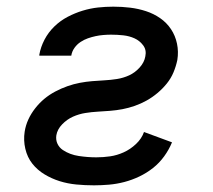

<svg xmlns="http://www.w3.org/2000/svg" viewBox="-20 -548 640 576"><path d="M262 8Q235 8 209 5.5Q183 3 159 -4.5Q135 -12 113.5 -25Q92 -38 77 -57Q62 -76 56 -101.5Q50 -127 54 -153Q57 -172 65 -189.5Q73 -207 85.5 -223Q98 -239 113 -251.5Q128 -264 146 -273.5Q164 -283 182.5 -289.5Q201 -296 219.5 -299.5Q238 -303 256 -304.5Q274 -306 293 -307Q312 -308 331 -311Q350 -314 367.5 -322Q385 -330 399 -345.5Q413 -361 416 -379Q420 -398 409.5 -412Q399 -426 383.5 -433Q368 -440 350 -442Q332 -444 313 -444Q302 -444 290 -443Q278 -442 266.5 -439.5Q255 -437 243.5 -433Q232 -429 221.5 -422Q211 -415 203.5 -404.5Q196 -394 194 -382V-381H98V-384Q102 -407 113.5 -429Q125 -451 143 -468.5Q161 -486 183 -497.5Q205 -509 228 -516Q251 -523 274 -525.5Q297 -528 320 -528Q346 -528 370.5 -525Q395 -522 418 -514.5Q441 -507 460.5 -493.5Q480 -480 493 -460.5Q506 -441 511 -417Q516 -393 512 -368Q508 -349 500.5 -331Q493 -313 480.5 -297.5Q468 -282 452.5 -269Q437 -256 420 -246.5Q403 -237 384.5 -230.5Q366 -224 347.5 -220.5Q329 -217 310 -215.5Q291 -214 273 -213Q255 -212 236 -209Q217 -206 199 -198Q181 -190 166.5 -175Q152 -160 149 -142Q147 -128 152.5 -116.5Q158 -105 168.5 -98Q179 -91 191 -86.5Q203 -82 216.5 -80Q230 -78 243 -77Q256 -76 269 -76Q290 -76 310.5 -79Q331 -82 351 -91Q371 -100 388 -116Q405 -132 412 -152L496 -121Q487 -99 472.5 -79Q458 -59 439 -44Q420 -29 398 -18.5Q376 -8 353 -2Q330 4 307 6Q284 8 262 8Z"/></svg>

Font: Iosevka Aile Medium
Style: Italic
Weight: 500
Italic angle: -9°
Designer: Belleve Invis
Foundry: Belleve Invis
Version: Version 31.1.0; ttfautohint (v1.8.4)